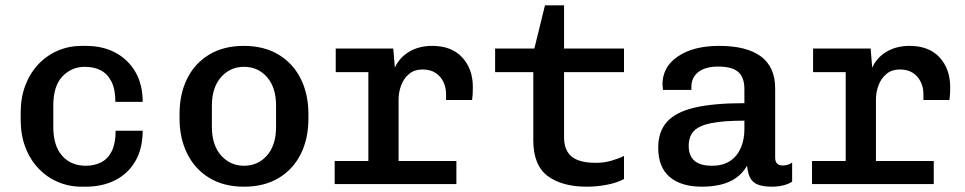

<svg xmlns="http://www.w3.org/2000/svg" viewBox="-20 -694 3640 724"><path d="M288 10Q240 10 198 -8Q156 -26 124.5 -59.5Q93 -93 75.5 -139Q58 -185 58 -242V-269Q58 -326 75.5 -372Q93 -418 124.5 -451.5Q156 -485 198 -503Q240 -521 289 -521H304Q368 -521 416 -495Q464 -469 491 -422Q518 -375 518 -310H415Q415 -357 400.5 -386Q386 -415 360.5 -428.5Q335 -442 300 -442Q250 -442 215.5 -406Q181 -370 181 -296V-215Q181 -144 214.5 -106.5Q248 -69 303 -69Q337 -69 362.5 -82.5Q388 -96 402 -125Q416 -154 416 -201H518Q518 -134 490.5 -86.5Q463 -39 414.5 -14.5Q366 10 303 10Z M900 10Q824 10 769.5 -23Q715 -56 686 -114.5Q657 -173 657 -247V-264Q657 -340 686 -398Q715 -456 769.5 -488.5Q824 -521 899 -521Q976 -521 1030.5 -488Q1085 -455 1114 -397Q1143 -339 1143 -264V-247Q1143 -171 1114 -113Q1085 -55 1030.5 -22.5Q976 10 900 10ZM900 -69Q953 -69 987 -108Q1021 -147 1021 -215V-296Q1021 -364 987 -403Q953 -442 900 -442Q848 -442 813.5 -403Q779 -364 779 -296V-215Q779 -147 813.5 -108Q848 -69 900 -69Z M1369 0V-422H1246V-511H1463L1469 -439Q1486 -477 1523 -499Q1560 -521 1610 -521Q1683 -521 1723 -477.5Q1763 -434 1763 -366Q1763 -354 1762.5 -342.5Q1762 -331 1760 -317H1662V-340Q1662 -364 1652 -385Q1642 -406 1622.5 -419Q1603 -432 1573 -432Q1543 -432 1523 -415.5Q1503 -399 1493 -373Q1483 -347 1483 -318V0ZM1242 0V-87H1701V0Z M2193 10Q2099 10 2045 -30.5Q1991 -71 1991 -165V-422H1847V-511H1995L2035 -674H2107V-511H2333V-422H2107V-175Q2107 -143 2120 -121.5Q2133 -100 2159.5 -90Q2186 -80 2227 -80Q2258 -80 2285.5 -88Q2313 -96 2333 -106V-19Q2308 -5 2269.5 2.5Q2231 10 2193 10Z M2627 10Q2548 10 2505 -27Q2462 -64 2462 -137Q2462 -197 2494.5 -234Q2527 -271 2598.5 -288Q2670 -305 2787 -305V-358Q2787 -402 2764 -422.5Q2741 -443 2688 -443Q2640 -443 2613.5 -422.5Q2587 -402 2587 -365V-355H2480Q2479 -368 2478.5 -372.5Q2478 -377 2478 -376.5Q2478 -376 2478 -374.5Q2478 -373 2478 -375Q2478 -442 2536.5 -481.5Q2595 -521 2692 -521Q2796 -521 2849.5 -481Q2903 -441 2903 -361V-100Q2903 -84 2910.5 -77Q2918 -70 2931 -70Q2952 -70 2967 -81V-9Q2954 0 2933.5 5Q2913 10 2891 10Q2859 10 2839 2.5Q2819 -5 2809.5 -22Q2800 -39 2797 -69Q2780 -40 2754.5 -22.5Q2729 -5 2696.5 2.5Q2664 10 2627 10ZM2665 -69Q2706 -69 2733 -87Q2760 -105 2773.5 -136.5Q2787 -168 2787 -206V-239Q2709 -239 2663 -230Q2617 -221 2597 -200.5Q2577 -180 2577 -144Q2577 -107 2598.5 -88Q2620 -69 2665 -69Z M3169 0V-422H3046V-511H3263L3269 -439Q3286 -477 3323 -499Q3360 -521 3410 -521Q3483 -521 3523 -477.5Q3563 -434 3563 -366Q3563 -354 3562.5 -342.5Q3562 -331 3560 -317H3462V-340Q3462 -364 3452 -385Q3442 -406 3422.5 -419Q3403 -432 3373 -432Q3343 -432 3323 -415.5Q3303 -399 3293 -373Q3283 -347 3283 -318V0ZM3042 0V-87H3501V0Z"/></svg>

Font: Chivo Mono Medium
Style: Regular
Weight: 500
Monospace: yes
Designer: Hector Gatti
Foundry: Omnibus-Type
Version: Version 1.008